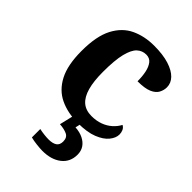

<svg xmlns="http://www.w3.org/2000/svg" viewBox="-230 -648 987 987"><g transform="rotate(45 263.5 -154.5)"><path d="M295 10Q222 10 166 -16.5Q110 -43 78.5 -103.5Q47 -164 47 -266Q47 -374 79.5 -435.5Q112 -497 167.5 -523Q223 -549 292 -549Q357 -549 401 -535Q445 -521 467.5 -497.5Q490 -474 490 -444Q490 -423 479.5 -403Q469 -383 441 -371Q413 -359 361 -359Q361 -394 355 -423Q349 -452 335 -470Q321 -488 296 -488Q267 -488 246 -468.5Q225 -449 213 -401Q201 -353 201 -267Q201 -200 213.5 -155Q226 -110 252 -87.5Q278 -65 320 -65Q355 -65 383.5 -75.5Q412 -86 433 -105Q454 -124 465 -146Q478 -139 483.5 -126.5Q489 -114 489 -100Q489 -75 468.5 -49.5Q448 -24 405.5 -7Q363 10 295 10ZM268 240Q252 240 225.5 237Q199 234 181 229V168Q199 172 217.5 174Q236 176 249 176Q278 176 294 165.5Q310 155 310 130Q310 101 288.5 91Q267 81 235 79L256 -9H313L303 34Q336 36 360 48Q384 60 397 79.5Q410 99 410 126Q410 179 371 209.5Q332 240 268 240Z"/></g></svg>

Font: Noto Serif Hebrew
Style: Bold
Weight: 700
Version: Version 2.003